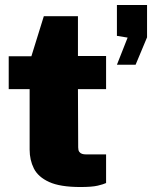

<svg xmlns="http://www.w3.org/2000/svg" viewBox="-20 -743 610 771"><path d="M406 -385H293L294 -151Q294 -139.5 298.2 -133.5Q302.5 -127.5 309.5 -125.2Q316.5 -123 325 -123H406V-8Q395.5 -3 372.5 2.5Q349.5 8 303 8Q221.5 8 177.2 -12.2Q133 -32.5 116 -66.5Q99 -100.5 99 -142V-385H15V-517H106L156 -678H293V-518H406ZM449.5 -483 492.5 -592 449.5 -599V-723H570.5V-593L524.5 -483Z"/></svg>

Font: Public Sans Black
Style: Regular
Weight: 900
Designer: The Public Sans Project Authors: Dan O. Williams and USWDS (Libre Franklin designed by Pablo Impallari and Rodrigo Fuenz
Version: Version 1.007